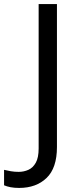

<svg xmlns="http://www.w3.org/2000/svg" viewBox="-98 -734 391 944"><path d="M-4 190Q-28 190 -46 186.5Q-64 183 -78 177V101Q-62 105 -44 108Q-26 111 -6 111Q19 111 41.5 101Q64 91 78 66Q92 41 92 -4V-714H182V-11Q182 92 131 141Q80 190 -4 190Z"/></svg>

Font: Noto Sans Limbu
Style: Regular
Weight: 400
Designer: Monotype Design Team
Foundry: Monotype Imaging Inc.
Version: Version 2.004; ttfautohint (v1.8.4.7-5d5b)